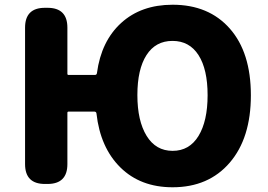

<svg xmlns="http://www.w3.org/2000/svg" viewBox="-20 -778 1133 812"><path d="M710 14Q574 14 489 -70Q404 -154 388 -298Q387 -306 379 -306H270Q265 -306 265 -301V-84Q265 0 181 0H170Q86 0 86 -84V-661Q86 -745 170 -745H181Q265 -745 265 -661V-466Q265 -461 270 -461H381Q389 -461 390 -469Q408 -604 492.5 -681Q577 -758 710 -758Q863 -758 952 -657Q1041 -556 1041 -375Q1041 -194 951.5 -90Q862 14 710 14ZM600 -203.5Q639 -140 710 -140Q781 -140 819.5 -203Q858 -266 858 -375.5Q858 -485 819.5 -545Q781 -605 709.5 -605Q638 -605 599.5 -545Q561 -485 561 -376Q561 -267 600 -203.5Z"/></svg>

Font: Resource Han Rounded KR Heavy
Style: Regular
Weight: 900
Designer: Cyano Hao (round all glyphs); Ryoko NISHIZUKA 西塚涼子 (kana, bopomofo & ideographs); Paul D. Hunt (Latin, Greek & Cyrillic)
Foundry: Cyano Hao
Version: 0.990